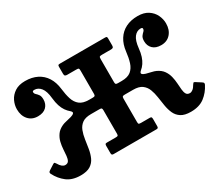

<svg xmlns="http://www.w3.org/2000/svg" viewBox="-147 -1061 1550 1369"><g transform="rotate(-30 627.5 -376.0)"><path d="M1262.5 -102Q1265.5 -108 1265 -114.1Q1264.5 -120.3 1253.3 -127.3L1210.3 -154.8Q1202.5 -159.5 1198.4 -155.6Q1194.3 -151.8 1190.8 -145.8Q1178.8 -124.3 1165.9 -114.3Q1153 -104.3 1141 -104.3Q1120.5 -104.3 1112 -118.5Q1103.5 -132.8 1101.3 -156.4Q1099 -180 1097.3 -208.6Q1095.5 -237.3 1088.6 -266Q1081.8 -294.8 1064.3 -319.8Q1046.8 -344.8 1012.5 -360.5Q999.3 -366.7 977.5 -371.4Q955.8 -376 936.3 -381.6Q916.8 -387.3 909.4 -396Q902 -404.8 918 -419Q935.8 -433.3 949.1 -452.9Q962.5 -472.5 971.5 -499.9Q980.5 -527.2 984 -563.5Q990.3 -624.5 1012.1 -652Q1034 -679.5 1065 -679.5Q1080.5 -679.5 1080.5 -670Q1080.5 -657.5 1070.9 -649Q1061.3 -640.5 1051.6 -627.4Q1042 -614.2 1042 -588Q1042 -550.2 1066.1 -526.4Q1090.3 -502.5 1135 -502.5Q1183.8 -502.5 1212.6 -535.4Q1241.5 -568.2 1241.5 -621Q1241.5 -655.7 1225.5 -689.4Q1209.5 -723 1176.1 -745Q1142.8 -767 1091 -767Q1034.8 -767 992.9 -745.9Q951 -724.8 925.8 -684.9Q900.5 -645 894 -588.5Q888.8 -540.3 876.9 -502.8Q865 -465.3 838.6 -443.9Q812.3 -422.5 762.5 -422.5H733.5Q719.3 -422.5 715 -425.8Q710.8 -429 710.3 -440.8V-631Q710.3 -648 714.3 -651.5Q718.3 -655 734.8 -655H809Q818.5 -655 824.3 -659Q830 -663 830 -676V-733Q830 -744.5 826.8 -747.2Q823.5 -750 812 -750H443.3Q432.3 -750 428.8 -747.2Q425.3 -744.5 425.3 -733V-676Q425.3 -663 431 -659Q436.8 -655 446.3 -655H521Q537.8 -655 541.4 -651.5Q545 -648 545 -631.2V-440.8Q544.5 -429 540.3 -425.8Q536 -422.5 521.8 -422.5H492.8Q443.5 -422.5 416.9 -443.9Q390.3 -465.3 378.5 -502.8Q366.8 -540.3 361.3 -588.5Q354.8 -645 329.5 -684.9Q304.3 -724.8 262.4 -745.9Q220.5 -767 164.3 -767Q112.5 -767 79.1 -745Q45.8 -723 29.7 -689.4Q13.7 -655.7 13.7 -621Q13.7 -568.2 42.6 -535.4Q71.5 -502.5 120.3 -502.5Q165.5 -502.5 189.4 -526.4Q213.3 -550.2 213.3 -588Q213.3 -614.2 203.6 -627.4Q194 -640.5 184.4 -649Q174.8 -657.5 174.8 -670Q174.8 -679.5 190.3 -679.5Q221.3 -679.5 243.4 -652Q265.5 -624.5 271.3 -563.5Q275 -527.2 283.9 -499.9Q292.8 -472.5 306.4 -452.9Q320 -433.3 337.3 -419Q353.3 -404.8 345.9 -396Q338.5 -387.3 319 -381.6Q299.5 -376 277.8 -371.4Q256 -366.7 242.8 -360.5Q208.5 -344.8 191 -319.8Q173.5 -294.8 166.6 -266Q159.8 -237.3 158 -208.6Q156.3 -180 154 -156.4Q151.8 -132.8 143.4 -118.5Q135 -104.3 114.3 -104.3Q102.3 -104.3 89.5 -114.3Q76.8 -124.3 64.5 -145.8Q61 -151.8 57 -155.6Q53 -159.5 45 -154.8L2 -127.3Q-9.2 -120.3 -9.6 -114.1Q-10 -108 -7.2 -102Q18.8 -51 61.9 -18Q105 15 174 15Q225.5 15 254.3 -3.6Q283 -22.2 296.6 -52.7Q310.3 -83.2 316.3 -119.7Q322.3 -156.2 327.5 -192.7Q332.8 -229.2 344.5 -259.7Q356.3 -290.2 381.6 -308.9Q407 -327.5 454 -327.5H522.3Q536.8 -327.5 540.6 -324Q544.5 -320.5 545 -308.2V-114.3Q545 -101 540.9 -98Q536.8 -95 523 -95H450.8Q440.3 -95 437.6 -90.1Q435 -85.3 435 -74.8V-17.8Q435 -8.3 438.3 -4.1Q441.5 0 451 0H804.3Q814 0 817.1 -4.1Q820.3 -8.3 820.3 -17.8V-74.8Q820.3 -85.3 817.6 -90.1Q815 -95 804.5 -95H732.3Q718.5 -95 714.4 -98Q710.3 -101 710.3 -114.3V-308.2Q710.8 -320.5 714.6 -324Q718.5 -327.5 733 -327.5H801.3Q848.3 -327.5 873.6 -308.9Q899 -290.2 910.8 -259.7Q922.5 -229.2 927.8 -192.7Q933 -156.2 939 -119.7Q945 -83.2 958.6 -52.7Q972.3 -22.2 1001 -3.6Q1029.8 15 1081.3 15Q1150.3 15 1193.5 -18Q1236.8 -51 1262.5 -102Z"/></g></svg>

Font: Besley
Style: Regular
Weight: 400
Designer: Owen Earl
Foundry: indestructible type*
Version: Version 4.000